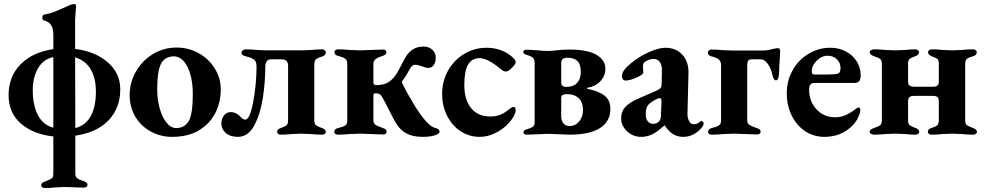

<svg xmlns="http://www.w3.org/2000/svg" viewBox="-20 -671 4930 961"><path d="M186 256Q186 243 209 236Q231 228 239 222Q247 216 247 198V12Q146 1 84.5 -52.5Q23 -106 23 -195Q23 -288 83 -349Q143 -410 247 -425V-497Q247 -558 202 -568Q192 -569 192 -583Q192 -597 201 -598Q232 -603 265.5 -617.5Q299 -632 304 -634Q332 -647 339 -649L351 -651Q361 -651 361 -639L359 -619L356 -571V-426Q456 -414 519 -359.5Q582 -305 582 -224Q582 -131 524 -69.5Q466 -8 357 8V196Q357 213 364.5 219.5Q372 226 382 229.5Q392 233 395 234Q407 238 412.5 242.5Q418 247 418 254Q418 268 397 268Q374 268 342 266L299 265Q284 265 258 267Q235 270 207 270Q186 270 186 256ZM247 -385Q197 -375 170.5 -329.5Q144 -284 144 -220Q144 -144 170 -94.5Q196 -45 247 -32ZM460 -212Q460 -280 434 -324Q408 -368 356 -384L357 -30Q409 -43 434.5 -90.5Q460 -138 460 -212Z M629 0ZM629 -195Q629 -258 660.5 -313Q692 -368 745.5 -400.5Q799 -433 864 -433Q924 -433 975 -404.5Q1026 -376 1055.5 -327.5Q1085 -279 1085 -224Q1085 -158 1057 -104Q1029 -50 974.5 -18Q920 14 842 14Q783 14 734 -13Q685 -40 657 -87.5Q629 -135 629 -195ZM924 -64Q945 -99 945 -200Q945 -282 918.5 -335.5Q892 -389 849 -389Q818 -389 797 -368Q780 -349 773.5 -313Q767 -277 767 -220Q767 -172 779.5 -128Q792 -84 813.5 -57Q835 -30 862 -30Q903 -30 924 -64Z M1088 -54Q1088 -76 1101 -93Q1114 -110 1135 -110Q1158 -110 1178 -92Q1196 -72 1207 -72Q1231 -72 1247.5 -162Q1264 -252 1264 -339Q1264 -363 1252 -372.5Q1240 -382 1214 -388Q1201 -391 1195 -395.5Q1189 -400 1189 -409Q1189 -415 1196 -419.5Q1203 -424 1209 -424Q1239 -424 1265 -421Q1299 -419 1313 -419H1491Q1506 -419 1540 -421Q1566 -424 1594 -424Q1600 -424 1605.5 -419.5Q1611 -415 1611 -409Q1611 -394 1592 -388Q1571 -382 1562 -374.5Q1553 -367 1553 -345V-69Q1553 -51 1562 -44Q1571 -37 1590 -31Q1611 -23 1611 -11Q1611 -5 1605.5 -1Q1600 3 1593 3Q1563 3 1537 0Q1505 -2 1488 -2Q1471 -2 1439 0Q1414 3 1384 3Q1377 3 1372 -1Q1367 -5 1367 -11Q1367 -24 1387 -31Q1406 -37 1414 -44Q1422 -51 1422 -69V-341Q1422 -374 1391 -374H1335Q1321 -374 1314.5 -363Q1308 -352 1308 -339Q1308 -261 1295.5 -180.5Q1283 -100 1252.5 -43Q1222 14 1171 14Q1132 14 1110 -5.5Q1088 -25 1088 -54Z M1921 -132 1902 -169Q1900 -173 1893.5 -184.5Q1887 -196 1879.5 -200Q1872 -204 1860 -204Q1849 -204 1849 -195V-68Q1849 -54 1859.5 -46.5Q1870 -39 1897 -30Q1906 -27 1910.5 -23Q1915 -19 1915 -11Q1915 -5 1910.5 -1.5Q1906 2 1899 2Q1880 2 1838 0Q1798 -2 1782 -2Q1765 -2 1729 0Q1701 3 1670 3Q1664 3 1658.5 -0.5Q1653 -4 1653 -10Q1653 -25 1671 -30Q1698 -36 1708 -43Q1718 -50 1718 -66V-352Q1718 -369 1708 -377Q1698 -385 1672 -391Q1654 -396 1654 -411Q1654 -417 1659.5 -420.5Q1665 -424 1671 -424Q1702 -424 1730 -421Q1764 -419 1782 -419Q1799 -419 1837 -421Q1877 -423 1898 -423Q1905 -423 1909.5 -419.5Q1914 -416 1914 -410Q1914 -402 1909.5 -398.5Q1905 -395 1895 -391Q1869 -383 1859 -374Q1849 -365 1849 -351V-258Q1849 -245 1863 -245Q1903 -245 1926.5 -261Q1950 -277 1968 -307Q1980 -327 1989 -346Q2004 -377 2016.5 -395Q2029 -413 2049.5 -425.5Q2070 -438 2101 -438Q2126 -438 2143.5 -422.5Q2161 -407 2161 -382Q2161 -359 2150.5 -345Q2140 -331 2124 -331Q2114 -331 2092 -339Q2070 -347 2061 -347Q2050 -347 2043.5 -342Q2037 -337 2029 -322Q2012 -289 1995 -268Q1992 -264 1991.5 -261.5Q1991 -259 1992.5 -256.5Q1994 -254 1994 -253Q2020 -200 2058 -138Q2121 -39 2157 -31Q2180 -27 2180 -11Q2180 -1 2156 6.5Q2132 14 2097 14Q2047 14 2016.5 -2Q1986 -18 1967.5 -46.5Q1949 -75 1921 -132Z M2193 0ZM2193 -201Q2193 -265 2222.5 -317.5Q2252 -370 2303 -401Q2354 -432 2416 -432Q2456 -432 2491.5 -418Q2527 -404 2552 -378Q2561 -369 2561 -360Q2561 -350 2542.5 -331.5Q2524 -313 2513 -313Q2504 -313 2497.5 -317Q2491 -321 2479 -331Q2453 -353 2426.5 -366.5Q2400 -380 2381 -380Q2342 -380 2323 -348Q2304 -316 2304 -246Q2304 -172 2338 -130Q2372 -88 2434 -88Q2463 -88 2485 -97Q2507 -106 2532 -127Q2535 -129 2540 -132.5Q2545 -136 2549 -136Q2561 -136 2561 -120Q2561 -108 2553 -92Q2542 -70 2516.5 -45Q2491 -20 2455 -3Q2419 14 2380 14Q2328 14 2285 -14.5Q2242 -43 2217.5 -92Q2193 -141 2193 -201Z M2600 -8Q2600 -13 2604 -17.5Q2608 -22 2615 -23Q2640 -31 2648 -37Q2656 -43 2656 -61V-354Q2656 -374 2647.5 -382Q2639 -390 2614 -397Q2599 -401 2599 -411Q2599 -416 2603.5 -419Q2608 -422 2614 -422Q2632 -422 2649 -420.5Q2666 -419 2673 -419Q2696 -416 2720 -416Q2742 -416 2763 -419Q2797 -423 2830 -423Q2920 -423 2965 -397Q3010 -371 3010 -327Q3010 -291 2985 -264.5Q2960 -238 2921 -232Q2918 -232 2918 -229.5Q2918 -227 2921 -226Q2974 -216 3004.5 -193.5Q3035 -171 3035 -125Q3035 -64 2984 -30.5Q2933 3 2829 3Q2810 3 2774 1Q2740 -1 2719 -1Q2706 -1 2672 1L2614 3Q2608 3 2604 0Q2600 -3 2600 -8ZM2887 -310Q2887 -348 2870.5 -365Q2854 -382 2822 -382Q2804 -382 2796.5 -375.5Q2789 -369 2789 -355V-259Q2789 -236 2813 -236Q2851 -236 2869 -256.5Q2887 -277 2887 -310ZM2898 -120Q2898 -159 2876.5 -179.5Q2855 -200 2817 -200Q2804 -200 2796.5 -196Q2789 -192 2789 -180V-91Q2789 -67 2800 -53.5Q2811 -40 2831 -40Q2860 -40 2879 -63.5Q2898 -87 2898 -120Z M3089 0ZM3089 -79Q3089 -113 3109.5 -135.5Q3130 -158 3174 -177L3263 -216Q3283 -225 3287.5 -232Q3292 -239 3292 -258L3293 -315Q3294 -344 3283 -360Q3272 -376 3250 -376Q3238 -376 3224.5 -370.5Q3211 -365 3204 -358Q3198 -351 3198 -337Q3198 -330 3199 -322.5Q3200 -315 3200 -308Q3200 -298 3166.5 -283Q3133 -268 3111 -268Q3103 -268 3098 -274Q3093 -280 3093 -289Q3093 -305 3104 -320Q3115 -335 3140 -356Q3179 -388 3228 -410Q3277 -432 3310 -432Q3363 -432 3395 -397.5Q3427 -363 3426 -306L3421 -104Q3420 -81 3429 -65Q3438 -49 3451 -49Q3470 -49 3484 -62Q3487 -65 3490 -65Q3495 -65 3498.5 -61.5Q3502 -58 3502 -54Q3502 -41 3484 -23Q3447 14 3400 14Q3371 14 3349 0.5Q3327 -13 3307 -43H3305Q3272 -12 3245.5 1Q3219 14 3189 14Q3149 14 3119 -13.5Q3089 -41 3089 -79ZM3281 -66Q3288 -77 3288 -92L3291 -164Q3291 -180 3281 -180Q3276 -180 3269 -176Q3237 -161 3224.5 -146Q3212 -131 3212 -101Q3212 -75 3223 -63Q3234 -51 3249 -51Q3268 -51 3281 -66Z M3524 -10Q3524 -25 3542 -30Q3568 -36 3578.5 -43.5Q3589 -51 3589 -67V-344Q3589 -363 3578 -373Q3567 -383 3540 -389Q3523 -394 3523 -409Q3523 -415 3528.5 -419Q3534 -423 3540 -423Q3570 -423 3598 -420Q3634 -418 3649 -418H3795Q3821 -418 3849 -426Q3867 -430 3874 -430Q3878 -430 3881.5 -426.5Q3885 -423 3885 -418L3883 -373Q3880 -345 3880 -321Q3880 -269 3864 -269Q3852 -269 3846 -296Q3841 -324 3824.5 -349Q3808 -374 3787 -374H3741Q3728 -374 3724 -366Q3720 -358 3720 -345V-68Q3720 -54 3730.5 -46.5Q3741 -39 3768 -30Q3778 -26 3782.5 -22.5Q3787 -19 3787 -11Q3787 -5 3782 -1.5Q3777 2 3770 2Q3750 2 3710 0Q3670 -2 3654 -2Q3637 -2 3601 0Q3571 3 3541 3Q3535 3 3529.5 -0.5Q3524 -4 3524 -10Z M3918 0ZM3918 -205Q3918 -267 3947 -319Q3976 -371 4026.5 -401.5Q4077 -432 4136 -432Q4178 -432 4213 -414Q4248 -396 4268 -364Q4288 -332 4288 -294Q4288 -274 4280.5 -265Q4273 -256 4257 -256H4057Q4043 -256 4036.5 -248Q4030 -240 4030 -221Q4030 -163 4067 -123.5Q4104 -84 4160 -84Q4188 -84 4212 -94.5Q4236 -105 4262 -125Q4272 -133 4276 -133Q4286 -133 4286 -120Q4286 -107 4278 -90Q4262 -48 4215.5 -17Q4169 14 4106 14Q4053 14 4010 -14.5Q3967 -43 3942.5 -93Q3918 -143 3918 -205ZM4117 -298Q4140 -298 4153 -299Q4166 -300 4176 -303Q4181 -305 4184 -313Q4187 -321 4187 -331Q4187 -357 4168.5 -374.5Q4150 -392 4123 -392Q4092 -392 4067 -366.5Q4042 -341 4043 -312Q4043 -298 4057 -298Z M4333 -11Q4333 -18 4339 -22.5Q4345 -27 4356 -31Q4376 -37 4385 -44Q4394 -51 4394 -70V-351Q4394 -369 4385 -376Q4376 -383 4356 -389Q4333 -397 4333 -410Q4333 -416 4340 -420Q4347 -424 4354 -424Q4384 -424 4412 -421Q4446 -419 4462 -419Q4477 -419 4509 -421Q4533 -424 4562 -424Q4568 -424 4574 -420Q4580 -416 4580 -410Q4580 -396 4560 -389Q4540 -382 4532.5 -376Q4525 -370 4525 -352V-264Q4525 -248 4533 -242.5Q4541 -237 4555 -237H4651Q4665 -237 4672 -242.5Q4679 -248 4679 -264V-352Q4679 -370 4671.5 -376Q4664 -382 4645 -389Q4625 -396 4625 -410Q4625 -416 4630.5 -420Q4636 -424 4643 -424Q4673 -424 4698 -421Q4730 -419 4746 -419Q4763 -419 4795 -421Q4820 -424 4851 -424Q4858 -424 4863.5 -420Q4869 -416 4869 -410Q4869 -394 4849 -389Q4830 -384 4820.5 -377Q4811 -370 4811 -352V-69Q4811 -51 4819.5 -44.5Q4828 -38 4849 -31Q4870 -23 4870 -11Q4870 -5 4864.5 -1Q4859 3 4852 3Q4822 3 4795 0Q4763 -2 4746 -2Q4729 -2 4697 0Q4672 3 4641 3Q4634 3 4629 -1Q4624 -5 4624 -11Q4624 -26 4644 -31Q4663 -37 4671 -44Q4679 -51 4679 -69V-163Q4679 -179 4672 -185Q4665 -191 4651 -191H4554Q4540 -191 4532.5 -185Q4525 -179 4525 -163V-69Q4525 -51 4533 -44.5Q4541 -38 4561 -31Q4581 -24 4581 -11Q4581 -5 4575 -1Q4569 3 4563 3Q4534 3 4510 0Q4478 -2 4462 -2Q4445 -2 4411 0Q4384 3 4353 3Q4346 3 4339.5 -1Q4333 -5 4333 -11Z"/></svg>

Font: EB Garamond
Style: Bold
Weight: 700
Designer: Georg Duffner and Octavio Pardo
Foundry: Georg Duffner
Version: Version 1.000; ttfautohint (v1.6)